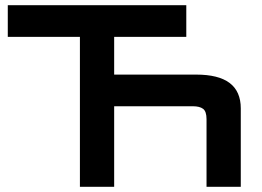

<svg xmlns="http://www.w3.org/2000/svg" viewBox="-20 -720 1008 740"><path d="M288 0V-578H10V-700H698V-578H420V-432.5H736Q779 -432.5 811.2 -424.5Q843.5 -416.5 865 -400.2Q886.5 -384 897.2 -359.5Q908 -335 908 -302.5V0H776V-260.5Q776 -290.5 762.8 -300.5Q749.5 -310.5 723 -310.5H420V0Z"/></svg>

Font: Science Gothic
Style: Regular
Weight: 400
Designer: Thomas Phinney, Vassil Kateliev, Brandon Buerkle
Foundry: Font Detective LLC
Version: Version 1.018